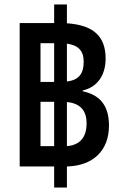

<svg xmlns="http://www.w3.org/2000/svg" viewBox="-20 -780 551 858"><path d="M68 -36H222V58H279V-36C395 -39 467 -106 467 -219C467 -315 420 -357 350 -372V-376C414 -390 452 -443 452 -518C452 -620 395 -668 279 -676V-760H222V-677H68ZM161 -414V-587H222V-414ZM354 -504C354 -453 334 -422 279 -416V-585C330 -578 354 -553 354 -504ZM161 -127V-325H222V-127ZM367 -229C367 -173 343 -132 279 -127V-324C343 -318 367 -281 367 -229Z"/></svg>

Font: Noto Sans Thai Looped UI Narrow Medium
Style: Regular
Weight: 500
Width: 4
Designer: Cadson Demak Team
Foundry: Cadson Demak Co., Ltd.
Version: Version 1.000